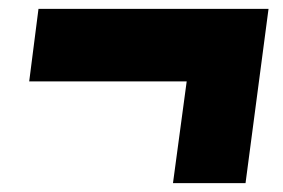

<svg xmlns="http://www.w3.org/2000/svg" viewBox="-20 -602 640 434"><path d="M535 -188H371L402 -418H46L67 -582H587Z"/></svg>

Font: Tanohe Sans ExtraBold
Style: Italic
Weight: 800
Designer: Village Type and Design LLC & Cristiano Sobral
Foundry: Cooper Hewitt Smithsonian Design Museum
Version: Version 1.00;September 29, 2021;FontCreator 13.0.0.2655 64-b